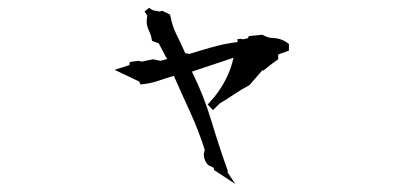

<svg xmlns="http://www.w3.org/2000/svg" viewBox="-20 -443 1040 489"><path d="M499 -49.8V-50.8L501.5 -61Q486.3 -109.4 465.1 -155.8Q443.8 -202.1 422.9 -249.5H421.9Q402.8 -244.1 385 -237.8Q367.2 -231.4 343.8 -228.5L337.9 -228L334.5 -235.4L272 -265.1L309.6 -277.3L310.5 -285.2L332.5 -288.1L340.8 -286.1L370.1 -292L388.7 -288.1L405.3 -292.5V-293L384.3 -332.5L367.2 -338.9Q365.2 -350.6 363.3 -355.5Q361.3 -360.4 359.9 -363.8Q353.5 -376 353.5 -389.6V-390.1L355 -403.3L348.1 -413.6L359.9 -423.3Q365.2 -418 371.6 -416.5Q377.9 -415 386.2 -413.6L393.1 -415.5L413.1 -405.8L414.1 -401.9Q418.5 -376.5 430.2 -353.5Q441.9 -330.6 451.7 -307.6L462.4 -305.7Q522.9 -324.7 554.2 -331.1Q569.3 -334 585 -335.9V-343.8H596.2L598.6 -342.8L611.3 -345.7L613.8 -351.1L648.4 -354.5Q656.2 -350.1 662.6 -348.1Q668.9 -346.2 676.3 -346.2Q695.8 -345.7 712.4 -333.5L715.8 -331.1V-314L688.5 -304.2V-292L668.9 -277.8L651.4 -263.7H647.9L615.2 -226.1Q593.8 -214.8 576.4 -202.9Q559.1 -190.9 539.1 -179.2L522.5 -162.6L508.8 -176.8L513.7 -182.1Q538.6 -208.5 555.2 -241.2Q568.8 -268.1 574.7 -295.9L469.2 -260.7V-259.8Q499 -199.7 518.3 -135.3Q537.6 -70.8 560.5 -6.8L559.1 -4.9L579.1 25.4L525.4 -9.8L523.9 -16.1L511.2 -22Q504.9 -27.8 502 -35.2Q499 -42.5 499 -49.8Z"/></svg>

Font: Bakudai
Style: Bold
Weight: 700
Version: Version 1.48